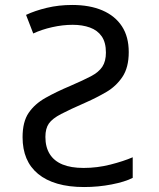

<svg xmlns="http://www.w3.org/2000/svg" viewBox="-20 -744 640 774"><path d="M319 10Q258 10 211.5 -3.5Q165 -17 133.5 -43Q102 -69 86.5 -106Q71 -143 71 -191Q71 -253 95.5 -289Q120 -325 163.5 -349.5Q207 -374 264 -398Q315 -420 346.5 -436.5Q378 -453 392.5 -475Q407 -497 407 -532Q407 -573 390 -597.5Q373 -622 342.5 -633Q312 -644 273 -644Q233 -644 190.5 -634.5Q148 -625 114 -609L85 -684Q121 -701 169 -712.5Q217 -724 271 -724Q342 -724 393 -702Q444 -680 471.5 -638Q499 -596 499 -534Q499 -472 473.5 -434Q448 -396 408.5 -373Q369 -350 326 -331Q262 -303 226.5 -284.5Q191 -266 177 -246Q163 -226 163 -192Q163 -151 180.5 -123Q198 -95 232 -81Q266 -67 317 -67Q372 -67 425 -80.5Q478 -94 515 -110V-27Q484 -11 430 -0.5Q376 10 319 10Z"/></svg>

Font: Noto Sans Mono
Style: Regular
Weight: 400
Designer: Monotype Design Team
Foundry: Monotype Imaging Inc.
Version: Version 2.014